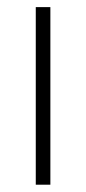

<svg xmlns="http://www.w3.org/2000/svg" viewBox="-20 -506 236 526"><path d="M78 0V-486.5H118V0Z"/></svg>

Font: Anek Tamil Medium ExtraLight
Style: Regular
Weight: 250
Version: Version 1.003